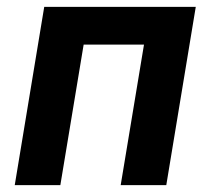

<svg xmlns="http://www.w3.org/2000/svg" viewBox="-20 -540 640 560"><path d="M23 0 109 -520H551L465 0H332L400 -410H224L156 0Z"/></svg>

Font: Iosevka Aile Extrabold Oblique
Style: Regular
Weight: 800
Italic angle: -9°
Designer: Belleve Invis
Foundry: Belleve Invis
Version: Version 31.1.0; ttfautohint (v1.8.4)